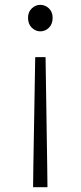

<svg xmlns="http://www.w3.org/2000/svg" viewBox="-20 -567 335 796"><path d="M117.2 209 118.2 125 126 -330.1H168.9L175.8 125L176.8 209ZM147 -437Q127.4 -437 111.8 -452.1Q96.2 -467.3 96.2 -493.2Q96.2 -517.6 111.8 -532.2Q127.4 -546.9 147 -546.9Q167.5 -546.9 182.9 -532.2Q198.2 -517.6 198.2 -493.2Q198.2 -467.3 182.9 -452.1Q167.5 -437 147 -437Z"/></svg>

Font: Source Han Sans CN Light
Style: Regular
Weight: 300
Designer: Ryoko NISHIZUKA  (kana, bopomofo & ideographs); Paul D. Hunt (Latin, Greek & Cyrillic); Sandoll Communications , Soo-you
Foundry: Adobe
Version: Version 2.000;hotconv 1.0.107;makeotfexe 2.5.65593